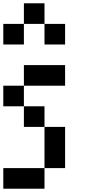

<svg xmlns="http://www.w3.org/2000/svg" viewBox="-20 -1145 540 1165"><path d="M0 0V-125H250V0ZM0 -500V-625H125V-500ZM0 -875V-1000H125V-875ZM250 -125V-375H375V-125ZM250 -500V-375H125V-500ZM250 -875V-1000H375V-875ZM250 -1125V-1000H125V-1125ZM125 -625V-750H375V-625Z"/></svg>

Font: GalmuriMono7 Regular
Style: Regular
Weight: 400
Designer: Lee Minseo (quiple)
Version: Version 2.399;hotconv 1.1.1;makeotfexe 2.6.0 DEVELOPMENT